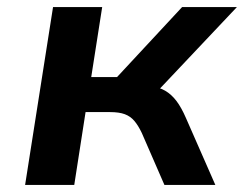

<svg xmlns="http://www.w3.org/2000/svg" viewBox="-20 -523 690 543"><path d="M51 0 130 -503H269L238 -305H311L495 -503H650L412 -251L400 -280Q429 -277 447 -266.5Q465 -256 479 -237.5Q493 -219 506 -189L589 0H445L381 -147Q371 -168 360 -181Q349 -194 333 -200Q317 -206 291 -206H222L190 0Z"/></svg>

Font: Nunito Sans 6pt
Style: Bold Italic
Weight: 700
Italic angle: -9°
Version: Version 3.101;gftools[0.9.27]